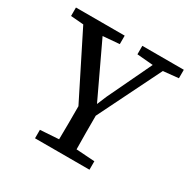

<svg xmlns="http://www.w3.org/2000/svg" viewBox="-151 -816 957 962"><g transform="rotate(30 327.5 -335.0)"><path d="M21 -621V-670H303V-621L208 -613L354 -304L377 -359L498 -613L405 -621V-670H645V-621L557 -612L378 -250Q378 -198 378 -150.5Q378 -103 379 -56L486 -49V0H171V-49L278 -56Q279 -101 279 -148.5Q279 -196 279 -248L95 -615Z"/></g></svg>

Font: Source Serif 4 SmText
Style: Regular
Weight: 400
Designer: Frank Grießhammer
Foundry: Adobe
Version: Version 4.005;hotconv 1.1.0;makeotfexe 2.6.0